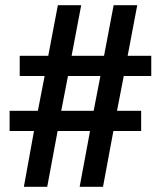

<svg xmlns="http://www.w3.org/2000/svg" viewBox="-20 -720 620 740"><path d="M111 -215H17V-293H126L152 -427H56V-505H166L203 -700H293L256 -505H381L418 -700H509L472 -505H563V-427H457L431 -293H524V-215H417L377 0H287L327 -215H202L162 0H72ZM341 -293 367 -427H242L216 -293Z"/></svg>

Font: Golos UI
Style: Regular
Weight: 400
Designer: A.Korolkova, Vitaly Kuzmin
Foundry: ParaType Ltd
Version: Version 2.000